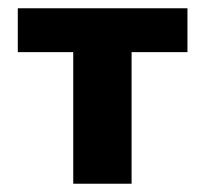

<svg xmlns="http://www.w3.org/2000/svg" viewBox="-20 -444 495 464"><path d="M157 0V-424H298V0ZM23 -318V-424H433V-318Z"/></svg>

Font: Ysabeau Infant ExtraBold
Style: Regular
Weight: 800
Designer: Christian Thalmann (Catharsis Fonts)
Version: Version 2.001;gftools[0.9.30]; featfreeze: ss01,ss02,lnum